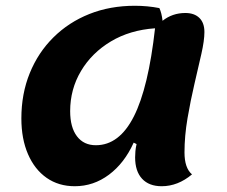

<svg xmlns="http://www.w3.org/2000/svg" viewBox="-20 -620 787 665"><path d="M239 25Q183 25 141.5 -4Q100 -33 77 -86Q54 -139 54 -210Q54 -295 83 -366.5Q112 -438 165 -490.5Q218 -543 289.5 -571.5Q361 -600 447 -600Q491 -600 532 -592Q540 -575 543 -548Q577 -575 622 -575Q653 -575 670.5 -558Q688 -541 688 -509Q688 -480 677.5 -433.5Q667 -387 653.5 -329.5Q640 -272 629.5 -210.5Q619 -149 619 -92Q619 -38 645 -16Q596 25 540 25Q496 25 472 -1Q448 -27 448 -75Q448 -85 449 -96.5Q450 -108 453 -121L443 -126Q411 -55 357.5 -15Q304 25 239 25ZM223 -235Q223 -179 246.5 -148Q270 -117 312 -117Q393 -117 443.5 -216.5Q494 -316 517 -522Q430 -516 364 -476.5Q298 -437 260.5 -374Q223 -311 223 -235Z"/></svg>

Font: Lemonada SemiBold
Style: Regular
Weight: 600
Designer: Mohamed Gaber (Arabic), Eduardo Tunni (Latin)
Foundry: Kief Type Foundry
Version: Version 4.005; ttfautohint (v1.8.3)